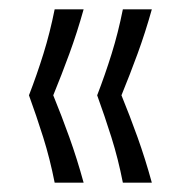

<svg xmlns="http://www.w3.org/2000/svg" viewBox="-20 -470 397 411"><path d="M97 -79Q87 -130 72.5 -176Q58 -222 42 -266Q59 -310 73 -355Q87 -400 97 -450H159Q145 -400 128.5 -355Q112 -310 94 -266Q112 -222 128.5 -176Q145 -130 159 -79ZM243 -79Q233 -130 218.5 -176Q204 -222 188 -266Q205 -310 219 -355Q233 -400 243 -450H305Q291 -400 274.5 -355Q258 -310 240 -266Q258 -222 274.5 -176Q291 -130 305 -79Z"/></svg>

Font: Bricolage Grotesque 12pt ExtraLight
Style: Regular
Weight: 200
Designer: Mathieu Triay
Foundry: Atelier Triay
Version: Version 1.001; ttfautohint (v1.8.4.7-5d5b);gftools[0.9.33.de